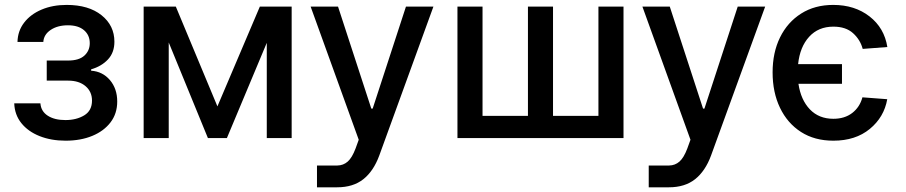

<svg xmlns="http://www.w3.org/2000/svg" viewBox="-20 -573 3759 797"><path d="M39.1 -144.2H147.7Q150.2 -110.8 178.3 -92.7Q206.3 -74.6 251.4 -74.6Q297.2 -74.6 329.5 -94.1Q361.9 -113.6 361.9 -155.5Q361.9 -192.5 335 -215.4Q308.2 -238.3 262.8 -238.3H174V-321.7H262.8Q307.9 -321.7 330.3 -342.2Q352.6 -362.6 352.6 -393.8Q352.6 -427.2 328.8 -447.6Q305 -468 262.1 -468Q218.8 -468 190.2 -448.7Q161.6 -429.3 159.8 -398.8H52.6Q53.6 -444.6 80.3 -479.2Q106.9 -513.8 152.7 -533.2Q198.5 -552.6 256.7 -552.6Q348 -552.6 401.5 -509.8Q454.9 -467 454.9 -399.9Q454.9 -354.8 428.1 -326.2Q401.3 -297.6 358.3 -285.2V-279.5Q405.9 -276.3 436.3 -240.6Q466.6 -204.9 466.6 -151.6Q466.6 -101.6 438.9 -65.2Q411.2 -28.8 362.9 -8.9Q314.6 11 252.5 11Q192.1 11 144.4 -8Q96.6 -27 68.7 -61.8Q40.8 -96.6 39.1 -144.2Z M882.5 -131.4 1058.6 -545.5H1190.7V0H1087.4V-395.2L921.9 0H843L680.4 -396.7V0H576.3V-545.5H709.9Z M1379.6 204.5H1295.8V114H1380.7Q1405.2 113.6 1423.3 97.8Q1441.4 82 1456 43.3L1469.1 7.1L1269.5 -545.5H1383.2L1521.3 -122.2H1527L1665.1 -545.5H1779.1L1554.3 72.8Q1530.5 137.4 1488.1 171Q1445.7 204.5 1379.6 204.5Z M1878.9 -545.5H1983V-92H2171.5V-545.5H2275.6V-92H2464.1V-545.5H2568.2V0H1878.9Z M2756.7 204.5H2672.9V114H2757.8Q2782.3 113.6 2800.4 97.8Q2818.5 82 2833.1 43.3L2846.2 7.1L2646.7 -545.5H2760.3L2898.4 -122.2H2904.1L3042.3 -545.5H3156.2L2931.5 72.8Q2907.7 137.4 2865.2 171Q2822.8 204.5 2756.7 204.5Z M3475.1 -306.8V-225.1H3294.4Q3304.3 -158.4 3341.8 -119.1Q3379.3 -79.9 3439.3 -79.9Q3486.2 -79.9 3517.6 -104Q3549 -128.2 3560 -169L3663 -161.2Q3649.9 -86.6 3590.6 -37.8Q3531.2 11 3439.3 11Q3361.5 11 3305 -25.2Q3248.6 -61.4 3217.9 -125.4Q3187.1 -189.3 3187.1 -272.7Q3187.1 -354.8 3218 -417.8Q3248.9 -480.8 3305.6 -516.7Q3362.2 -552.6 3438.6 -552.6Q3528.1 -552.6 3589.5 -504.8Q3650.9 -457 3663.4 -377.8L3561.1 -370Q3551.1 -408 3521.1 -435.2Q3491.1 -462.4 3439.3 -462.4Q3377.1 -462.4 3338.8 -420.3Q3300.4 -378.2 3293 -306.8Z"/></svg>

Font: Inter Zeller Medium
Style: Regular
Weight: 500
Designer: Rasmus Andersson; Joe Bland
Foundry: zeller
Version: Version 3.015;git-dec3a8cb1